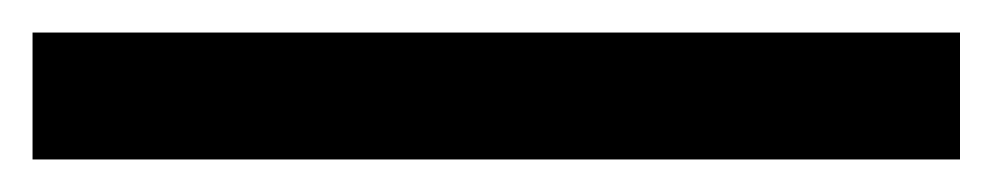

<svg xmlns="http://www.w3.org/2000/svg" viewBox="-20 106 611 118"><path d="M570 126H0V204H570Z"/></svg>

Font: Montserrat_SPRD_medium Medium
Style: Regular
Weight: 400
Designer: Julieta Ulanovsky edited by Nelly Hempel
Foundry: Julieta Ulanovsky
Version: Version 4.000;PS 004.000;hotconv 1.0.88;makeotf.lib2.5.64775